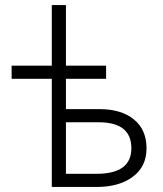

<svg xmlns="http://www.w3.org/2000/svg" viewBox="-20 -740 645 760"><path d="M185 0V-428H26V-480H185V-720H241V-480H400V-428H241V-308H374Q460.5 -308 510.2 -267.2Q560 -226.5 560 -153Q560 -80.5 505.5 -40.2Q451 0 364 0ZM241 -52H362Q500 -52 500 -153Q500 -256 371 -256H241Z"/></svg>

Font: Geologica Thin
Style: Regular
Weight: 100
Designer: Sindre Bremnes, Frode Helland
Foundry: Monokrom Skriftforlag AS
Version: Version 1.010; ttfautohint (v1.8.4.7-5d5b);gftools[0.9.28]